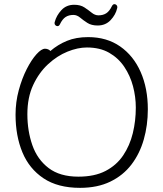

<svg xmlns="http://www.w3.org/2000/svg" viewBox="-20 -890 785 926"><path d="M545 -850Q538 -819 513.5 -793Q489 -767 451 -767Q421 -767 401.5 -779.5Q382 -792 366.5 -805Q351 -818 334 -818Q312 -818 296.5 -808Q281 -798 269 -773Q265 -764 257 -764Q252 -764 247.5 -768Q243 -772 243 -779Q243 -781 243.5 -782Q244 -783 244 -784Q252 -815 276 -841Q300 -867 338 -867Q368 -867 387.5 -854Q407 -841 422.5 -828.5Q438 -816 455 -816Q477 -816 492.5 -826Q508 -836 520 -861Q525 -870 532 -870Q537 -870 541.5 -866Q546 -862 546 -855Q546 -854 545.5 -853Q545 -852 545 -850ZM223 -644Q259 -675 303 -693Q347 -711 405 -711Q495 -711 559.5 -666Q624 -621 658.5 -542.5Q693 -464 693 -363Q693 -286 673.5 -217.5Q654 -149 614 -96.5Q574 -44 512 -14Q450 16 366 16Q259 16 190 -30Q121 -76 88 -155.5Q55 -235 55 -337Q55 -398 70.5 -455Q86 -512 109 -557Q132 -602 156 -628.5Q180 -655 197 -655Q205 -655 212 -652Q219 -649 223 -644ZM358 -38Q436 -38 489 -65.5Q542 -93 574 -140.5Q606 -188 620.5 -247.5Q635 -307 635 -371Q635 -423 621.5 -474Q608 -525 579.5 -567.5Q551 -610 506.5 -635.5Q462 -661 399 -661Q355 -661 305.5 -641Q256 -621 212 -580.5Q168 -540 140 -480Q112 -420 112 -339Q112 -259 136 -190Q160 -121 214.5 -79.5Q269 -38 358 -38Z"/></svg>

Font: Moon Stars Kai HW Light
Style: Regular
Weight: 300
Designer: GuiWonder
Version: Version 1.101